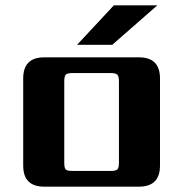

<svg xmlns="http://www.w3.org/2000/svg" viewBox="-20 -700 686 720"><path d="M570 -680 401 -532H269L407 -680ZM426 -90V-395Q426 -414 420 -420Q414 -426 395 -426H252Q232 -426 226.5 -420Q221 -414 221 -395V-90Q221 -70 226.5 -64.5Q232 -59 252 -59H395Q414 -59 420 -64.5Q426 -70 426 -90ZM146 -485H501Q580 -485 580 -406V-79Q580 0 501 0H146Q67 0 67 -79V-406Q67 -485 146 -485Z"/></svg>

Font: Sarpanch
Style: Bold
Weight: 700
Designer: Manushi Parikh (Devanagari and Latin), Jyotish Sonowal (Devanagari)
Foundry: Indian Type Foundry
Version: Version 2.004;PS 1.0;hotconv 1.0.78;makeotf.lib2.5.61930; tt